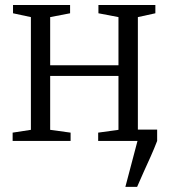

<svg xmlns="http://www.w3.org/2000/svg" viewBox="-20 -552 660 752"><path d="M471 180 518.5 0 493 -44.5H595.5V0Q584 30 570.5 60.2Q557 90.5 543.2 120.5Q529.5 150.5 517 180ZM29.5 0V-32.5L101 -43.5V-485L31 -500V-532.5H254.5V-500L176.5 -485V-296.5H444V-485L365.5 -500V-532.5H588.5V-500L520 -485V-43.5L591 -32.5V0H364.5V-32.5L444 -43.5V-254.5H176.5V-43.5L256.5 -32.5V0Z"/></svg>

Font: Merriweather 72pt Light
Style: Regular
Weight: 300
Version: Version 2.100